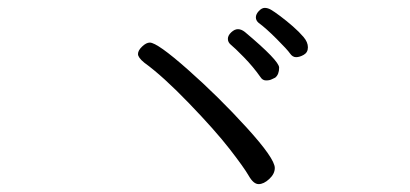

<svg xmlns="http://www.w3.org/2000/svg" viewBox="-20 -641 1040 487"><path d="M636 -583Q654 -570 681.5 -542.5Q709 -515 715.5 -505.5Q722 -496 731 -496Q740 -496 750.5 -502Q761 -508 761 -521Q761 -534 750 -547Q739 -560 723 -574Q707 -588 691 -600Q675 -612 667 -616.5Q659 -621 651.5 -621Q644 -621 636.5 -613Q629 -605 629 -597Q629 -589 636 -583ZM678 -444Q688 -452 688 -469.5Q688 -487 601 -560Q592 -567 583.5 -567Q575 -567 566.5 -559Q558 -551 558 -542.5Q558 -534 565 -528Q575 -520 598.5 -496Q622 -472 641 -445Q646 -437 655 -437Q664 -437 669.5 -440Q675 -443 678 -444ZM346 -482Q393 -448 459.5 -379Q526 -310 562.5 -263Q599 -216 611 -195Q623 -174 636 -174Q649 -174 663 -187Q677 -200 677 -215Q677 -239 605.5 -317.5Q534 -396 456.5 -464.5Q379 -533 360 -533Q351 -533 340.5 -523Q330 -513 330 -504Q330 -495 346 -482Z"/></svg>

Font: LXGW WenKai TC
Style: Regular
Weight: 400
Designer: LXGW / Fontworks Inc.
Foundry: LXGW / Fontworks Inc.
Version: Version 1.330